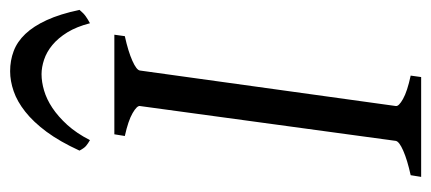

<svg xmlns="http://www.w3.org/2000/svg" viewBox="-260 -604 864 385"><g transform="rotate(-90 172.5 -412.0)"><path d="M292 -594.2Q261.2 -587.4 242.7 -579.1Q224.1 -570.8 223.1 -564L151.9 -50.8Q150.9 -44.9 166 -36.4Q181.2 -27.8 212.9 -21L210 0H9.8L13.2 -21Q43.9 -27.8 62.3 -35.9Q80.6 -43.9 82 -50.8L151.9 -564Q152.8 -569.8 137.7 -578.6Q122.6 -587.4 91.8 -594.2L95.2 -615.2H294.9ZM62.5 -685.1Q80.6 -724.6 100.3 -751.2Q120.1 -777.8 140.6 -793.9Q161.1 -810.1 181.6 -817.1Q202.1 -824.2 221.7 -824.2Q243.2 -824.2 262 -817.1Q280.8 -810.1 296.4 -793.7Q312 -777.3 324.2 -750.7Q336.4 -724.1 344.7 -685.1Q337.9 -676.8 331.5 -672.4Q325.2 -668 317.9 -664.1Q311 -690.9 299.6 -709.5Q288.1 -728 274.2 -739.5Q260.3 -751 244.9 -756.1Q229.5 -761.2 215.8 -761.2Q200.2 -761.2 182.9 -756.1Q165.5 -751 148.2 -739.5Q130.9 -728 114 -709.5Q97.2 -690.9 83.5 -664.1Q76.7 -668 72 -671.9Q67.4 -675.8 62.5 -685.1Z"/></g></svg>

Font: Gentium Plus
Style: Italic
Weight: 400
Italic angle: -8°
Designer: J. Victor Gaultney, Annie Olsen, Iska Routamaa
Foundry: SIL International
Version: Version 1.510